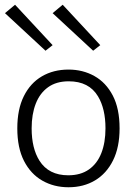

<svg xmlns="http://www.w3.org/2000/svg" viewBox="-20 -779 576 810"><path d="M269 11Q207.5 11 158.5 -17Q109.5 -45 81.2 -100.2Q53 -155.5 53 -237.5Q53 -318 80.5 -373.2Q108 -428.5 156.8 -457Q205.5 -485.5 269 -485.5Q329.5 -485.5 378.2 -458.2Q427 -431 455.8 -376Q484.5 -321 484.5 -237.5Q484.5 -158 457 -102.5Q429.5 -47 381 -18Q332.5 11 269 11ZM268 -39.5Q320 -39.5 355 -64Q390 -88.5 407.5 -133Q425 -177.5 425 -237.5Q425 -320 393.5 -372.5Q355.5 -436 270 -436Q217.5 -436 182.8 -411Q148 -386 130.8 -341.5Q113.5 -297 113.5 -237.5Q113.5 -153.5 146.5 -101Q185.5 -39.5 268 -39.5ZM172 -565 1 -723.5 43.5 -759 202 -588.5ZM373 -565 202 -723.5 244.5 -759 403 -588.5Z"/></svg>

Font: Betina Sans Light
Style: Regular
Weight: 300
Designer: Jonathan Pinhorn (font) & Cristiano Sobral (main changes)
Version: Version 2.001;October 6, 2020;FontCreator 13.0.0.2681 64-bit